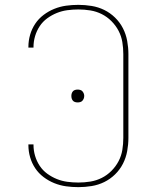

<svg xmlns="http://www.w3.org/2000/svg" viewBox="-20 -763 640 791"><path d="M303 8Q277 8 252 4.5Q227 1 203.5 -8.5Q180 -18 159.5 -33.5Q139 -49 125 -70Q111 -91 104 -115.5Q97 -140 97 -165Q97 -166 97 -166.5Q97 -167 97 -168H118Q118 -167 118 -166.5Q118 -166 118 -166Q118 -143 124.5 -121Q131 -99 143.5 -80Q156 -61 174.5 -47.5Q193 -34 214 -25.5Q235 -17 257.5 -14Q280 -11 303 -11Q328 -11 352.5 -15Q377 -19 399 -30Q421 -41 439 -59Q457 -77 468.5 -99Q480 -121 484 -145.5Q488 -170 488 -195V-540Q488 -565 484 -589.5Q480 -614 468.5 -636Q457 -658 439 -676Q421 -694 399 -705Q377 -716 352.5 -720Q328 -724 303 -724Q280 -724 257.5 -721Q235 -718 214 -709.5Q193 -701 174.5 -687.5Q156 -674 143.5 -655Q131 -636 124.5 -614Q118 -592 118 -569Q118 -569 118 -568.5Q118 -568 118 -567H97Q97 -568 97 -568.5Q97 -569 97 -570Q97 -595 104 -619.5Q111 -644 125 -665Q139 -686 159.5 -701.5Q180 -717 203.5 -726.5Q227 -736 252 -739.5Q277 -743 303 -743Q330 -743 357.5 -738.5Q385 -734 409.5 -722Q434 -710 454 -690.5Q474 -671 486.5 -646.5Q499 -622 504 -594.5Q509 -567 509 -540V-195Q509 -168 504 -140.5Q499 -113 486.5 -88.5Q474 -64 454 -44.5Q434 -25 409.5 -13Q385 -1 357.5 3.5Q330 8 303 8ZM300 -341Q295 -341 289.5 -342.5Q284 -344 280.5 -348Q277 -352 275.5 -357Q274 -362 274 -368Q274 -373 275.5 -378Q277 -383 280.5 -387Q284 -391 289.5 -392.5Q295 -394 300 -394Q305 -394 310.5 -392.5Q316 -391 319.5 -387Q323 -383 325 -378Q327 -373 327 -368Q327 -362 325 -357Q323 -352 319.5 -348Q316 -344 310.5 -342.5Q305 -341 300 -341Z"/></svg>

Font: Iosevka Curly Thin Extended
Style: Regular
Weight: 100
Width: 7
Monospace: yes
Designer: Belleve Invis
Foundry: Belleve Invis
Version: Version 11.1.0; ttfautohint (v1.8.3)